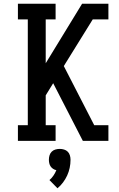

<svg xmlns="http://www.w3.org/2000/svg" viewBox="-20 -755 640 1029"><path d="M76 0V-84H129V-651H76V-735H278V-651H225V-416L420 -735H561V-651H477L322 -401L485 -84H561V0H424L265 -309L225 -244V-84H278V0ZM288 254 245 210Q257 200 266.5 186Q276 172 282 157Q272 155 264 149.5Q256 144 251 136.5Q246 129 244 119.5Q242 110 242 101Q242 89 245.5 77.5Q249 66 257 58Q265 50 276.5 46.5Q288 43 300 43Q312 43 323.5 46.5Q335 50 343 58Q351 66 354.5 77.5Q358 89 358 101Q358 123 353.5 144.5Q349 166 340 185.5Q331 205 318 222.5Q305 240 288 254Z"/></svg>

Font: Iosevka Slab Medium Extended
Style: Regular
Weight: 500
Width: 7
Monospace: yes
Designer: Belleve Invis
Foundry: Belleve Invis
Version: Version 11.1.1; ttfautohint (v1.8.3)